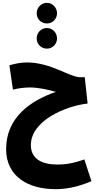

<svg xmlns="http://www.w3.org/2000/svg" viewBox="-20 -1059 697 1350"><path d="M310 -894C349 -894 381 -925 381 -966C381 -1005 349 -1039 310 -1039C269 -1039 238 -1005 238 -966C238 -925 269 -894 310 -894ZM310 -717C349 -717 381 -749 381 -789C381 -829 349 -862 310 -862C269 -862 238 -829 238 -789C238 -749 269 -717 310 -717ZM369 271C434 271 514 261 623 215L573 62C491 91 435 98 385 98C277 98 197 60 197 -39C197 -211 442 -314 596 -331L576 -516H545C469 -516 339 -620 169 -620C130 -620 88 -612 46 -600L71 -429C107 -438 151 -444 189 -444C249 -444 317 -429 373 -413C198 -353 23 -235 23 -11C23 185 182 271 369 271Z"/></svg>

Font: Noto Sans Arabic UI Cn Bk
Style: Regular
Weight: 900
Width: 3
Designer: Monotype Design Team, Nadine Chahine and Nizar Qandah
Foundry: Monotype Imaging Inc.
Version: Version 2.010